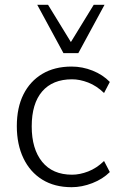

<svg xmlns="http://www.w3.org/2000/svg" viewBox="-20 -771 499 799"><path d="M278 8Q207 8 156 -23.5Q105 -55 77.5 -112.5Q50 -170 50 -246Q50 -323 77.5 -378Q105 -433 156 -463.5Q207 -494 278 -494Q323 -494 365.5 -477Q408 -460 437 -430L413 -384Q382 -414 347 -427.5Q312 -441 280 -441Q199 -441 155.5 -390.5Q112 -340 112 -245Q112 -151 155.5 -97.5Q199 -44 280 -44Q312 -44 347 -57.5Q382 -71 413 -101L437 -55Q408 -26 364.5 -9Q321 8 278 8ZM244 -550 135 -751H180L275 -596L370 -751H415L306 -550Z"/></svg>

Font: Nunito Sans 12pt ExtraLight 12pt Light
Style: Regular
Weight: 300
Version: Version 3.101;gftools[0.9.27]